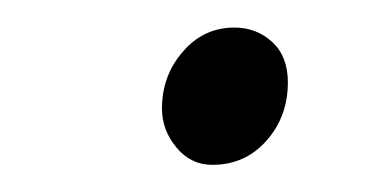

<svg xmlns="http://www.w3.org/2000/svg" viewBox="-20 -482 268 140"><path d="M98.1 -402.8Q98.1 -426.8 113.3 -444.3Q128.4 -461.9 150.9 -461.9Q167 -461.9 178.5 -451.4Q189.9 -440.9 189.9 -421.9Q189.9 -397 174.3 -379.4Q158.7 -361.8 134.8 -361.8Q119.1 -361.8 108.6 -374.5Q98.1 -387.2 98.1 -402.8Z"/></svg>

Font: Dihjauti S
Style: Bold Italic
Weight: 700
Italic angle: -9°
Designer: T. Christopher White
Version: Version 3.0.0